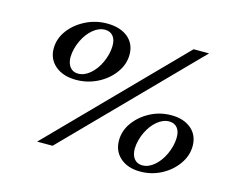

<svg xmlns="http://www.w3.org/2000/svg" viewBox="-87 -714 1048 851"><g transform="rotate(15 437.5 -288.0)"><path d="M142 0 706 -575H777L213 0ZM237 -309Q178 -309 142 -339Q106 -369 106 -418Q106 -463 134 -501Q162 -539 208 -562.5Q254 -586 307 -586Q367 -586 402.5 -557Q438 -528 438 -478Q438 -434 410 -395Q382 -356 336 -332.5Q290 -309 237 -309ZM239 -338Q267 -338 293 -360Q319 -382 336 -418Q354 -457 355 -494Q356 -524 342.5 -540.5Q329 -557 305 -557Q277 -557 250.5 -535Q224 -513 207 -477Q189 -439 188 -401Q188 -372 201.5 -355Q215 -338 239 -338ZM617 10Q560 10 525.5 -20Q491 -50 491 -99Q491 -144 518.5 -182Q546 -220 590.5 -243.5Q635 -267 687 -267Q744 -267 778.5 -238Q813 -209 813 -159Q813 -115 785.5 -76Q758 -37 713.5 -13.5Q669 10 617 10ZM619 -19Q647 -19 673 -41Q699 -63 716 -99Q734 -138 735 -175Q736 -205 722.5 -221.5Q709 -238 685 -238Q657 -238 630.5 -216Q604 -194 587 -158Q569 -120 568 -82Q568 -53 581.5 -36Q595 -19 619 -19Z"/></g></svg>

Font: Baskervville SemiBold
Style: Italic
Weight: 600
Italic angle: -18°
Version: Version 1.100